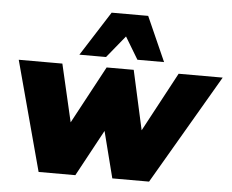

<svg xmlns="http://www.w3.org/2000/svg" viewBox="-53 -827 1076 890"><g transform="rotate(5 485.0 -382.5)"><path d="M158 0 21 -510H224L286 -242L430 -510H556L617 -234L765 -510H970L672 0H501L446 -216L329 0ZM299 -558 431 -765H601L693 -558H569L507 -661L423 -558Z"/></g></svg>

Font: Mulish ExtraBlack
Style: Italic
Weight: 1000
Italic angle: -9°
Designer: Vernon Adams
Foundry: Vernon Adams
Version: Version 3.603; ttfautohint (v1.8.3)